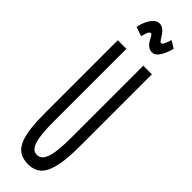

<svg xmlns="http://www.w3.org/2000/svg" viewBox="-277 -795 805 805"><g transform="rotate(45 125.0 -393.0)"><path d="M184 -783C175 -757 171 -743 161 -743C149 -743 136 -797 99 -797C73 -797 50 -763 41 -718L82 -704C89 -729 92 -742 103 -742C116 -742 121 -688 163 -688C188 -688 206 -725 216 -763ZM126 11C198 11 227 -44 227 -198V-623H176V-197C176 -101 165 -44 126 -43C88 -42 76 -91 76 -194V-623H25V-195C25 -55 45 11 126 11Z"/></g></svg>

Font: Inconsolata UltraCondensed Thin
Style: Regular
Weight: 100
Width: 1
Monospace: yes
Designer: Raph Levien, Cyreal, Brenton Simpson
Foundry: Raph Levien, Cyreal, Google
Version: Version 3.100